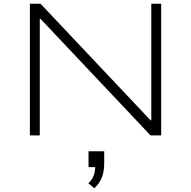

<svg xmlns="http://www.w3.org/2000/svg" viewBox="-20 -725 1023 1028"><path d="M140 0V-705H197L786 -81H790V-705H843V0H786L197 -624H193V0ZM485 283 453 256Q474 237 482 214.5Q490 192 490 162L498 170H454V85H538V148Q538 193 525.5 225Q513 257 485 283Z"/></svg>

Font: Nunito Sans 7pt Expanded ExtraLight
Style: Regular
Weight: 250
Width: 7
Designer: Vernon Adams
Foundry: Vernon Adams
Version: Version 3.101;gftools[0.9.27]